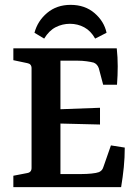

<svg xmlns="http://www.w3.org/2000/svg" viewBox="-20 -771 562 791"><path d="M405 -422 387 -490Q381 -507 366 -513Q355 -516 337 -518.5Q319 -521 300 -521H229V-321L392 -327V-258L229 -262V-54H317Q337 -54 357 -56Q377 -58 388 -62Q396 -66 400 -71Q404 -76 407 -86L437 -172L494 -163Q494 -122 490 -82Q486 -42 479 0H35V-47L92 -58Q110 -61 110 -79V-490Q110 -508 92 -511L35 -523V-572H461Q465 -535 465 -498Q465 -461 462 -422ZM271 -751Q330 -751 369.5 -717Q409 -683 419 -636L372 -612Q354 -644 327 -658.5Q300 -673 268 -673Q237 -673 209.5 -659Q182 -645 162 -612L122 -636Q135 -685 174.5 -718Q214 -751 271 -751Z"/></svg>

Font: Yrsa SemiBold
Style: Regular
Weight: 600
Version: Version 2.004